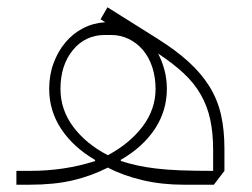

<svg xmlns="http://www.w3.org/2000/svg" viewBox="-20 -507 692 527"><path d="M62 -38Q158 -38 241 -65V-68Q181 -103 148 -153Q115 -203 115 -263Q115 -301 127 -333.5Q139 -366 159.5 -390.5Q180 -415 208 -429.5Q236 -444 269 -446L256 -454L275 -487L412 -401Q463 -369 498 -337Q533 -305 555 -269.5Q577 -234 586.5 -192.5Q596 -151 596 -99V-38L567 0H484Q424 0 371 -12.5Q318 -25 276 -47Q231 -24 180 -12Q129 0 62 0H25V-38ZM276 -81Q336 -113 371.5 -160Q407 -207 407 -263Q407 -295 398 -322.5Q389 -350 372.5 -369.5Q356 -389 333.5 -400Q311 -411 285 -411H268Q214 -411 180 -369.5Q146 -328 146 -263Q146 -206 181 -159Q216 -112 276 -81ZM565 -96Q565 -142 557 -179Q549 -216 531 -247.5Q513 -279 484 -306Q455 -333 414 -360Q425 -339 431.5 -314.5Q438 -290 438 -263Q438 -203 405 -153Q372 -103 311 -68L312 -65Q334 -58 356.5 -53Q379 -48 408 -44.5Q437 -41 474.5 -39.5Q512 -38 565 -38Z"/></svg>

Font: IBM Plex Sans Arabic ExtraLight
Style: Regular
Weight: 200
Designer: Mike Abbink, Paul van der Laan, Pieter van Rosmalen, Wael Morcos, Khajak Apelian
Foundry: Bold Monday
Version: Version 1.1